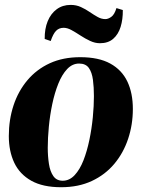

<svg xmlns="http://www.w3.org/2000/svg" viewBox="-20 -751 578 784"><path d="M307.5 -517.5Q383 -517.5 430.2 -491.5Q477.5 -465.5 500 -418.2Q522.5 -371 522.5 -306Q522.5 -242 503.2 -184.2Q484 -126.5 446.8 -82Q409.5 -37.5 355 -12Q300.5 13.5 229.5 13.5Q155 13.5 107.8 -13Q60.5 -39.5 38.2 -86.5Q16 -133.5 16 -195.5Q16 -262 35.2 -320.5Q54.5 -379 92 -423.5Q129.5 -468 183.5 -492.8Q237.5 -517.5 307.5 -517.5ZM303 -491.5Q275.5 -491.5 254.2 -469Q233 -446.5 218 -409Q203 -371.5 193.5 -326.2Q184 -281 179.5 -234.2Q175 -187.5 175 -147.5Q175 -113 179.8 -82Q184.5 -51 197.8 -32Q211 -13 236 -13Q263.5 -13 284.8 -35.8Q306 -58.5 320.8 -96.2Q335.5 -134 345 -179.8Q354.5 -225.5 359 -272Q363.5 -318.5 363.5 -358.5Q363.5 -395 359.5 -425.2Q355.5 -455.5 342.8 -473.5Q330 -491.5 303 -491.5ZM162.5 -592Q162 -633.5 174.8 -664.5Q187.5 -695.5 211.5 -713.2Q235.5 -731 268.5 -731Q291.5 -731 310.5 -722.2Q329.5 -713.5 346.2 -702Q363 -690.5 378.5 -681.8Q394 -673 410.5 -673Q421.5 -673 434.5 -682.2Q447.5 -691.5 455.5 -718L481.5 -710Q482 -672 472.5 -641.2Q463 -610.5 442.2 -592.5Q421.5 -574.5 388 -574.5Q368 -574.5 347.8 -584Q327.5 -593.5 308.5 -606Q289.5 -618.5 272.2 -628Q255 -637.5 240 -637.5Q221 -637.5 209 -625.2Q197 -613 187 -583.5Z"/></svg>

Font: Merriweather 144pt ExtraBold
Style: Italic
Weight: 800
Italic angle: -7.8°
Version: Version 2.101